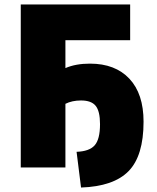

<svg xmlns="http://www.w3.org/2000/svg" viewBox="-20 -750 701 860"><path d="M73 0V-730H563V-570H273V-445Q319 -465 383 -465Q496 -465 559.5 -397.5Q623 -330 623 -205Q623 -52 556 16.5Q489 85 343 90L323 -70Q380 -72 404 -99Q428 -126 428 -194Q428 -252 408.5 -276Q389 -300 343 -300Q303 -300 273 -285V0Z"/></svg>

Font: Mplus 1p Black
Style: Regular
Weight: 900
Version: Version 1.061